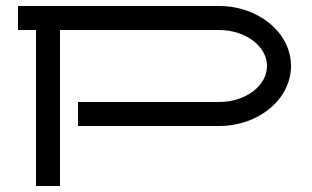

<svg xmlns="http://www.w3.org/2000/svg" viewBox="-20 -420 1040 640"><path d="M240 0H710C842.5 0 950 -89.6 950 -200C950 -310.4 842.5 -400 710 -400H40V-320H100V200H180V-320H710C798.3 -320 870 -266.2 870 -200C870 -133.8 798.3 -80 710 -80H240Z"/></svg>

Font: KetosagCBd
Style: Regular
Weight: 500
Designer: gluk
Foundry: gluk
Version: Version 00.0024